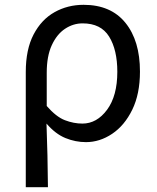

<svg xmlns="http://www.w3.org/2000/svg" viewBox="-20 -577 653 797"><path d="M87 200V-278Q87 -372 119.5 -434Q152 -496 206.5 -526.5Q261 -557 327 -557Q440 -557 500.5 -482.5Q561 -408 561 -280Q561 -187 529 -121.5Q497 -56 445.5 -21.5Q394 13 337 13Q293 13 251.5 -4Q210 -21 173 -64Q178 69 179 200ZM322 -64Q382 -64 424.5 -121.5Q467 -179 467 -279Q467 -370 433 -425Q399 -480 323 -480Q284 -480 250 -457.5Q216 -435 195 -389.5Q174 -344 174 -275V-137Q213 -92 249.5 -78Q286 -64 322 -64Z"/></svg>

Font: Gothic Nguyen
Style: Regular
Weight: 400
Designer: MORI Takayuki
Version: Version 1.220;July 21, 2023;FontCreator 14.0.0.2814 64-bit